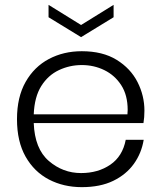

<svg xmlns="http://www.w3.org/2000/svg" viewBox="-20 -764 665 791"><path d="M50 0ZM50 0ZM317 7Q242 7 181.5 -24.5Q121 -56 85.5 -118.5Q50 -181 50 -273Q50 -364 85.5 -426.5Q121 -489 181.5 -521Q242 -553 317 -553Q403 -553 460.5 -517.5Q518 -482 546.5 -426Q575 -370 575 -308Q575 -280 571 -257H119Q123 -151 181 -101Q239 -51 314 -51Q384 -51 434.5 -85.5Q485 -120 498 -188H572Q563 -133 531.5 -89Q500 -45 446.5 -19Q393 7 317 7ZM505 -293 506 -311Q506 -372 479.5 -413Q453 -454 410 -475Q367 -496 317 -496Q267 -496 222.5 -475Q178 -454 150 -409.5Q122 -365 119 -293ZM314 -611 180 -693V-744L314 -661L448 -744V-693Z"/></svg>

Font: Ulagadi Sans Light
Style: Regular
Weight: 300
Designer: Ninad Kale (Devanagari), Jonny Pinhorn (Latin)
Foundry: Indian Type Foundry
Version: Version 3.01;March 29, 2020;FontCreator 12.0.0.2522 64-bit; 